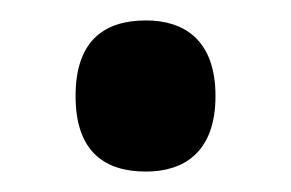

<svg xmlns="http://www.w3.org/2000/svg" viewBox="-20 -160 285 188"><path d="M123 8C159 8 191 -10 191 -66C191 -122 159 -140 123 -140C84 -140 54 -122 54 -66C54 -10 84 8 123 8Z"/></svg>

Font: Noto Serif Bengali ExtraCondensed
Style: Bold
Weight: 700
Width: 2
Designer: Juan Bruce, Universal Thirst, Indian Type Foundry and the Monotype Design Team.
Foundry: Monotype Imaging Inc.
Version: Version 2.003